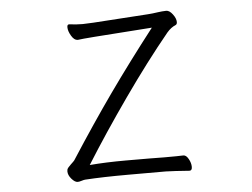

<svg xmlns="http://www.w3.org/2000/svg" viewBox="-51 -769 1102 840"><g transform="rotate(-5 500.0 -349.0)"><path d="M645 -5H480Q369 -5 291 0Q286 0 275 3.5Q264 7 257 7Q245 7 230.5 -9.5Q216 -26 216 -43Q216 -48 217 -51Q219 -58 233.5 -71.5Q248 -85 250 -88Q350 -243 439 -368.5Q528 -494 639 -637L387 -619Q357 -617 338.5 -615Q320 -613 312 -612H311Q296 -612 283.5 -633Q271 -654 271 -671Q271 -683 279 -683H281Q309 -679 339 -679Q354 -679 386 -681L628 -697Q645 -698 672 -702Q680 -703 689.5 -704Q699 -705 708 -705Q722 -705 736 -686.5Q750 -668 750 -652Q750 -642 743 -639Q723 -631 705 -610Q608 -492 503.5 -343.5Q399 -195 316 -62Q388 -68 474 -68Q598 -68 644 -67Q707 -67 727 -68H728Q740 -68 750 -50Q760 -32 760 -15Q760 1 749 1H748Q682 -4 645 -5Z"/></g></svg>

Font: Iansui 0.93
Style: Regular
Weight: 400
Designer: But Ko / Fontworks Inc.
Foundry: zi-hi.com / Fontworks Inc.
Version: Version 0.931